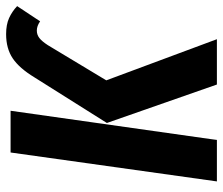

<svg xmlns="http://www.w3.org/2000/svg" viewBox="-72 -676 747 644"><g transform="rotate(-90 302.0 -353.5)"><path d="M212 -369 365 -612Q396 -663 429 -685Q462 -707 510 -707Q542 -707 564 -697Q586 -687 604 -670L553 -593Q537 -604 522 -604Q508 -604 497 -595.5Q486 -587 473 -567L355 -371L493 0H341ZM113 -692H253L155 0H16Z"/></g></svg>

Font: Fira Sans Compressed SemiBold
Style: Italic
Weight: 600
Width: 1
Italic angle: -8°
Designer: bBox Type GmbH & Carrois Corporate GbR & Edenspiekermann AG
Foundry: bBox Type GmbH & Carrois Corporate GbR & Edenspiekermann AG
Version: Version 4.301